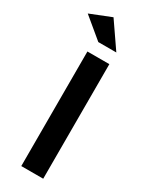

<svg xmlns="http://www.w3.org/2000/svg" viewBox="-250 -971 794 1016"><g transform="rotate(30 146.5 -463.0)"><path d="M221 -772H111L-13 -875L115 -926ZM220 -700V0H86V-700Z"/></g></svg>

Font: QuotatisMedium
Style: Regular
Weight: 500
Designer: Julieta Ulanovsky
Foundry: Quotatis-Medium
Version: Version 4.000;PS 004.000;hotconv 1.0.88;makeotf.lib2.5.64775